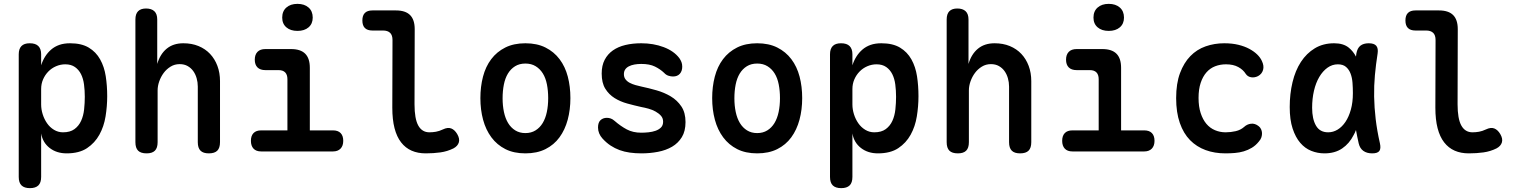

<svg xmlns="http://www.w3.org/2000/svg" viewBox="-20 -784 7840 994"><path d="M134 -560Q164 -560 178.5 -545.5Q193 -531 193 -503V-446Q201 -471 214 -491.5Q227 -512 245 -527.5Q263 -543 287 -551.5Q311 -560 343 -560Q402 -560 439.5 -537.5Q477 -515 498.5 -476.5Q520 -438 527.5 -389Q535 -340 535 -286Q535 -234 526.5 -181.5Q518 -129 494.5 -86.5Q471 -44 430.5 -17Q390 10 325 10Q273 10 237 -18Q201 -46 193 -93V132Q193 162 178.5 176Q164 190 135 190Q106 190 91.5 176Q77 162 77 132V-503Q77 -531 91 -545.5Q105 -560 134 -560ZM318 -451Q293 -451 270 -441Q247 -431 230 -413.5Q213 -396 203 -373Q193 -350 193 -323V-243Q193 -218 201 -192.5Q209 -167 223.5 -146Q238 -125 259.5 -112Q281 -99 306 -99Q343 -99 365.5 -115.5Q388 -132 400 -158.5Q412 -185 415.5 -218Q419 -251 419 -283Q419 -316 415 -346.5Q411 -377 399.5 -400Q388 -423 368 -437Q348 -451 318 -451Z M796 -316V-48Q796 -18 782 -4Q768 10 739 10Q709 10 695 -4Q681 -18 681 -48V-683Q681 -712 695 -726Q709 -740 736 -740Q764 -740 779 -726Q794 -712 794 -683V-453Q809 -504 843 -532Q877 -560 929 -560Q973 -560 1008 -545.5Q1043 -531 1067.5 -505Q1092 -479 1105.5 -443Q1119 -407 1119 -364V-48Q1119 -18 1105 -4Q1091 10 1061 10Q1032 10 1018 -4Q1004 -18 1004 -48V-336Q1004 -358 998 -379Q992 -400 980.5 -416Q969 -432 951.5 -442Q934 -452 910 -452Q884 -452 863 -439Q842 -426 827.5 -406.5Q813 -387 804.5 -363Q796 -339 796 -316Z M1704 -109Q1730 -109 1743.5 -95Q1757 -81 1757 -55Q1757 -29 1743 -14.5Q1729 0 1704 0H1332Q1306 0 1292.5 -14.5Q1279 -29 1279 -55Q1279 -81 1292.5 -95Q1306 -109 1332 -109H1468V-374Q1468 -397 1456.5 -409Q1445 -421 1422 -421H1354Q1327 -421 1313 -435Q1299 -449 1299 -475Q1299 -501 1313 -515.5Q1327 -530 1354 -530H1487Q1536 -530 1560 -506Q1584 -482 1584 -433V-109ZM1520 -624Q1484 -624 1462.5 -642.5Q1441 -661 1441 -693Q1441 -726 1462.5 -745Q1484 -764 1520 -764Q1556 -764 1577.5 -745Q1599 -726 1599 -693Q1599 -661 1577.5 -642.5Q1556 -624 1520 -624Z M2126 -244Q2126 -169 2145.5 -134Q2165 -99 2203 -99Q2220 -99 2237 -102Q2254 -105 2273 -114Q2298 -126 2316 -119Q2334 -112 2347 -90Q2361 -66 2355.5 -47Q2350 -28 2328 -16Q2296 0 2260 5Q2224 10 2184 10Q2143 10 2111 -4Q2079 -18 2056.5 -47Q2034 -76 2022.5 -120.5Q2011 -165 2011 -227L2012 -577Q2012 -602 1999.5 -614Q1987 -626 1963 -626H1908Q1882 -626 1869 -639Q1856 -652 1856 -678Q1856 -704 1869 -717Q1882 -730 1908 -730H2030Q2079 -730 2103 -706Q2127 -682 2127 -633Z M2700 10Q2640 10 2596.5 -12Q2553 -34 2524 -73Q2495 -112 2481 -164Q2467 -216 2467 -276Q2467 -335 2480.5 -387Q2494 -439 2523 -477.5Q2552 -516 2596 -538Q2640 -560 2700 -560Q2760 -560 2804 -538Q2848 -516 2877 -477.5Q2906 -439 2919.5 -387.5Q2933 -336 2933 -276Q2933 -216 2919 -164Q2905 -112 2876.5 -73Q2848 -34 2804 -12Q2760 10 2700 10ZM2700 -95Q2730 -95 2752.5 -109Q2775 -123 2789.5 -147Q2804 -171 2811 -204Q2818 -237 2818 -276Q2818 -314 2811.5 -347Q2805 -380 2790.5 -403.5Q2776 -427 2753.5 -441Q2731 -455 2700 -455Q2669 -455 2646.5 -441Q2624 -427 2609.5 -403Q2595 -379 2588.5 -346Q2582 -313 2582 -275Q2582 -237 2589 -204Q2596 -171 2610.5 -147Q2625 -123 2647.5 -109Q2670 -95 2700 -95Z M3301 10Q3269 10 3240.5 6Q3212 2 3187.5 -7Q3163 -16 3141 -30.5Q3119 -45 3099 -67Q3088 -79 3082 -93.5Q3076 -108 3076 -124Q3076 -150 3089 -162Q3102 -174 3122 -174Q3132 -174 3142 -170.5Q3152 -167 3162 -158Q3193 -131 3225 -114Q3257 -97 3300 -97Q3317 -97 3337 -99Q3357 -101 3374 -107Q3391 -113 3402 -124Q3413 -135 3413 -154Q3413 -172 3402 -184.5Q3391 -197 3374 -206.5Q3357 -216 3337 -221.5Q3317 -227 3300 -230Q3264 -238 3227.5 -248Q3191 -258 3161.5 -276.5Q3132 -295 3113.5 -325Q3095 -355 3095 -403Q3095 -445 3110.5 -474.5Q3126 -504 3153 -523Q3180 -542 3217.5 -551Q3255 -560 3300 -560Q3363 -560 3416 -540Q3469 -520 3497 -483Q3504 -473 3508 -462.5Q3512 -452 3512 -439Q3512 -416 3499.5 -402Q3487 -388 3464 -388Q3453 -388 3440.5 -392Q3428 -396 3418 -407Q3398 -426 3370.5 -439.5Q3343 -453 3300 -453Q3281 -453 3264.5 -450Q3248 -447 3235.5 -440.5Q3223 -434 3216.5 -424Q3210 -414 3210 -400Q3210 -384 3218.5 -373Q3227 -362 3240.5 -355Q3254 -348 3270 -343.5Q3286 -339 3300 -336Q3338 -328 3378.5 -316.5Q3419 -305 3452.5 -285Q3486 -265 3507.5 -233Q3529 -201 3529 -152Q3529 -105 3510 -74Q3491 -43 3459.5 -24.5Q3428 -6 3386.5 2Q3345 10 3301 10Z M3900 10Q3840 10 3796.5 -12Q3753 -34 3724 -73Q3695 -112 3681 -164Q3667 -216 3667 -276Q3667 -335 3680.5 -387Q3694 -439 3723 -477.5Q3752 -516 3796 -538Q3840 -560 3900 -560Q3960 -560 4004 -538Q4048 -516 4077 -477.5Q4106 -439 4119.5 -387.5Q4133 -336 4133 -276Q4133 -216 4119 -164Q4105 -112 4076.5 -73Q4048 -34 4004 -12Q3960 10 3900 10ZM3900 -95Q3930 -95 3952.5 -109Q3975 -123 3989.5 -147Q4004 -171 4011 -204Q4018 -237 4018 -276Q4018 -314 4011.5 -347Q4005 -380 3990.5 -403.5Q3976 -427 3953.5 -441Q3931 -455 3900 -455Q3869 -455 3846.5 -441Q3824 -427 3809.5 -403Q3795 -379 3788.5 -346Q3782 -313 3782 -275Q3782 -237 3789 -204Q3796 -171 3810.5 -147Q3825 -123 3847.5 -109Q3870 -95 3900 -95Z M4334 -560Q4364 -560 4378.5 -545.5Q4393 -531 4393 -503V-446Q4401 -471 4414 -491.5Q4427 -512 4445 -527.5Q4463 -543 4487 -551.5Q4511 -560 4543 -560Q4602 -560 4639.5 -537.5Q4677 -515 4698.5 -476.5Q4720 -438 4727.5 -389Q4735 -340 4735 -286Q4735 -234 4726.5 -181.5Q4718 -129 4694.5 -86.5Q4671 -44 4630.5 -17Q4590 10 4525 10Q4473 10 4437 -18Q4401 -46 4393 -93V132Q4393 162 4378.5 176Q4364 190 4335 190Q4306 190 4291.5 176Q4277 162 4277 132V-503Q4277 -531 4291 -545.5Q4305 -560 4334 -560ZM4518 -451Q4493 -451 4470 -441Q4447 -431 4430 -413.5Q4413 -396 4403 -373Q4393 -350 4393 -323V-243Q4393 -218 4401 -192.5Q4409 -167 4423.5 -146Q4438 -125 4459.5 -112Q4481 -99 4506 -99Q4543 -99 4565.5 -115.5Q4588 -132 4600 -158.5Q4612 -185 4615.5 -218Q4619 -251 4619 -283Q4619 -316 4615 -346.5Q4611 -377 4599.5 -400Q4588 -423 4568 -437Q4548 -451 4518 -451Z M4996 -316V-48Q4996 -18 4982 -4Q4968 10 4939 10Q4909 10 4895 -4Q4881 -18 4881 -48V-683Q4881 -712 4895 -726Q4909 -740 4936 -740Q4964 -740 4979 -726Q4994 -712 4994 -683V-453Q5009 -504 5043 -532Q5077 -560 5129 -560Q5173 -560 5208 -545.5Q5243 -531 5267.5 -505Q5292 -479 5305.5 -443Q5319 -407 5319 -364V-48Q5319 -18 5305 -4Q5291 10 5261 10Q5232 10 5218 -4Q5204 -18 5204 -48V-336Q5204 -358 5198 -379Q5192 -400 5180.5 -416Q5169 -432 5151.5 -442Q5134 -452 5110 -452Q5084 -452 5063 -439Q5042 -426 5027.5 -406.5Q5013 -387 5004.5 -363Q4996 -339 4996 -316Z M5904 -109Q5930 -109 5943.5 -95Q5957 -81 5957 -55Q5957 -29 5943 -14.5Q5929 0 5904 0H5532Q5506 0 5492.5 -14.5Q5479 -29 5479 -55Q5479 -81 5492.5 -95Q5506 -109 5532 -109H5668V-374Q5668 -397 5656.5 -409Q5645 -421 5622 -421H5554Q5527 -421 5513 -435Q5499 -449 5499 -475Q5499 -501 5513 -515.5Q5527 -530 5554 -530H5687Q5736 -530 5760 -506Q5784 -482 5784 -433V-109ZM5720 -624Q5684 -624 5662.5 -642.5Q5641 -661 5641 -693Q5641 -726 5662.5 -745Q5684 -764 5720 -764Q5756 -764 5777.5 -745Q5799 -726 5799 -693Q5799 -661 5777.5 -642.5Q5756 -624 5720 -624Z M6069 -276Q6069 -352 6089 -405.5Q6109 -459 6142.5 -493.5Q6176 -528 6221.5 -544Q6267 -560 6318 -560Q6359 -560 6391.5 -552Q6424 -544 6448 -531Q6472 -518 6488.5 -502Q6505 -486 6513 -468Q6525 -443 6519 -422Q6513 -401 6493 -390Q6475 -381 6457 -384Q6439 -387 6429 -402Q6416 -423 6390.5 -437Q6365 -451 6327 -451Q6297 -451 6271 -441Q6245 -431 6226 -409.5Q6207 -388 6196 -355Q6185 -322 6185 -277Q6185 -232 6196 -198.5Q6207 -165 6225.5 -143Q6244 -121 6270 -110Q6296 -99 6325 -99Q6352 -99 6377.5 -105Q6403 -111 6421 -127Q6436 -141 6456.5 -143.5Q6477 -146 6496 -131Q6504 -125 6508.5 -115.5Q6513 -106 6513.5 -95.5Q6514 -85 6510.5 -73.5Q6507 -62 6497 -51Q6481 -31 6461 -19Q6441 -7 6419 -0.5Q6397 6 6373 8Q6349 10 6324 10Q6268 10 6221.5 -7Q6175 -24 6141 -58.5Q6107 -93 6088 -147.5Q6069 -202 6069 -276Z M6837 10Q6801 10 6768.5 -3Q6736 -16 6711.5 -44.5Q6687 -73 6672 -118.5Q6657 -164 6657 -230Q6657 -298 6671.5 -358.5Q6686 -419 6715 -463.5Q6744 -508 6787 -534Q6830 -560 6887 -560Q6935 -560 6963 -537Q6986 -518 7000 -491L7002 -507Q7007 -535 7023 -547.5Q7039 -560 7066 -560Q7094 -560 7105 -547Q7116 -534 7112 -507Q7103 -450 7098 -395Q7093 -340 7094 -283.5Q7095 -227 7102 -167.5Q7109 -108 7124 -42Q7130 -15 7121 -2.5Q7112 10 7084 10Q7056 10 7038 -3Q7020 -16 7014 -42Q7006 -77 7000 -111Q6995 -97 6988 -85Q6966 -41 6928.5 -15.5Q6891 10 6837 10ZM6856 -99Q6882 -99 6905 -113Q6928 -127 6945.5 -153Q6963 -179 6973.5 -216.5Q6984 -254 6984 -302Q6984 -329 6982 -355.5Q6980 -382 6972 -403Q6964 -424 6948.5 -437.5Q6933 -451 6906 -451Q6877 -451 6852.5 -433.5Q6828 -416 6810 -385.5Q6792 -355 6782.5 -314Q6773 -273 6773 -226Q6773 -168 6793 -133.5Q6813 -99 6856 -99Z M7526 -244Q7526 -169 7545.5 -134Q7565 -99 7603 -99Q7620 -99 7637 -102Q7654 -105 7673 -114Q7698 -126 7716 -119Q7734 -112 7747 -90Q7761 -66 7755.5 -47Q7750 -28 7728 -16Q7696 0 7660 5Q7624 10 7584 10Q7543 10 7511 -4Q7479 -18 7456.5 -47Q7434 -76 7422.5 -120.5Q7411 -165 7411 -227L7412 -577Q7412 -602 7399.5 -614Q7387 -626 7363 -626H7308Q7282 -626 7269 -639Q7256 -652 7256 -678Q7256 -704 7269 -717Q7282 -730 7308 -730H7430Q7479 -730 7503 -706Q7527 -682 7527 -633Z"/></svg>

Font: Maple Mono SemiBold
Style: Regular
Weight: 600
Monospace: yes
Designer: subframe7536
Version: Version 7.000